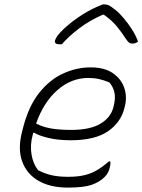

<svg xmlns="http://www.w3.org/2000/svg" viewBox="-20 -842 647 872"><path d="M391 -536Q455 -536 493 -509.5Q531 -483 544.5 -442.5Q558 -402 547 -359L545 -351Q529 -286 470 -245.5Q411 -205 301 -205Q244 -205 200 -215.5Q156 -226 136 -239H131L129 -231Q116 -185 123 -141.5Q130 -98 153 -69Q184 -53 215.5 -46Q247 -39 289 -39Q333 -39 364 -46.5Q395 -54 421 -69.5Q447 -85 475 -109H481Q482 -102 481.5 -96.5Q481 -91 479 -83Q476 -70 471 -59.5Q466 -49 455 -38Q432 -15 396 -2.5Q360 10 288 10Q209 10 155.5 -20.5Q102 -51 81 -108Q60 -165 80 -243L84 -259Q109 -358 157 -419Q205 -480 266.5 -508Q328 -536 391 -536ZM381 -488Q304 -488 241 -433Q178 -378 144 -281Q172 -266 209.5 -259Q247 -252 303 -252Q389 -252 436 -280Q483 -308 495 -355Q506 -396 499.5 -423Q493 -450 476 -468Q452 -478 429.5 -483Q407 -488 381 -488ZM447 -822H456Q463 -822 472.5 -818.5Q482 -815 504 -797Q521 -784 541 -760.5Q561 -737 579 -709Q597 -681 607 -653Q595 -644 582 -644Q572 -644 566 -648.5Q560 -653 550 -668Q534 -693 512 -720.5Q490 -748 452 -775H446Q385 -748 338 -712Q291 -676 261 -641H251Q236 -641 232 -646Q228 -651 230 -659Q233 -669 242.5 -681.5Q252 -694 271 -712Q309 -747 354 -775.5Q399 -804 447 -822Z"/></svg>

Font: Recursive Mn Csl St Lt
Style: Italic
Weight: 300
Italic angle: -15°
Monospace: yes
Version: Version 1.079;hotconv 1.0.112;makeotfexe 2.5.65598; ttfautoh